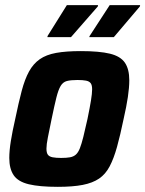

<svg xmlns="http://www.w3.org/2000/svg" viewBox="-20 -716 563 744"><path d="M204 8Q133 8 91.5 -2Q50 -12 33 -37Q16 -62 16 -104Q16 -132 22 -169.5Q28 -207 39 -255Q52 -318 64 -363.5Q76 -409 92.5 -439Q109 -469 134 -486.5Q159 -504 197.5 -511Q236 -518 293 -518Q365 -518 406 -508Q447 -498 464 -473Q481 -448 481 -405Q481 -377 475.5 -340Q470 -303 459 -255Q446 -192 433.5 -147Q421 -102 405 -71.5Q389 -41 364 -24Q339 -7 300.5 0.5Q262 8 204 8ZM217 -104Q238 -104 251.5 -106.5Q265 -109 274 -117Q283 -125 289.5 -141.5Q296 -158 303 -186Q310 -214 319 -255Q328 -299 332.5 -326.5Q337 -354 337 -370Q337 -386 331.5 -393.5Q326 -401 313.5 -403.5Q301 -406 280 -406Q254 -406 239 -402Q224 -398 215 -383Q206 -368 198.5 -338Q191 -308 180 -255Q171 -211 165.5 -183.5Q160 -156 160 -140Q160 -124 165.5 -116.5Q171 -109 184 -106.5Q197 -104 217 -104ZM326 -572 327 -576 405 -696H523L522 -691L421 -572ZM164 -572V-576L239 -696H360L359 -691L255 -572Z"/></svg>

Font: Saira SemiCondensed
Style: Bold Italic
Weight: 700
Width: 4
Italic angle: -12°
Designer: Hector Gatti with collaboration of the Omnibus-Type team
Foundry: Omnibus-Type
Version: Version 1.101